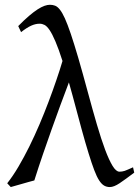

<svg xmlns="http://www.w3.org/2000/svg" viewBox="-20 -757 574 792"><path d="M533.7 -44.9Q497.1 -17.1 473.4 -1.2Q449.7 14.6 433.1 14.6Q419.9 14.6 409.4 8.5Q398.9 2.4 388.9 -12.9Q378.9 -28.3 368.7 -55.4Q358.4 -82.5 345.5 -124.3Q332.5 -166 316.4 -224.9Q300.3 -283.7 279.3 -362.8L264.2 -417Q245.6 -368.2 228 -320.3Q210.4 -272.5 192.9 -223.1Q175.3 -173.8 157.5 -121.8Q139.6 -69.8 121.6 -12.7Q111.8 -10.3 98.9 -6.6Q85.9 -2.9 72.3 1Q58.6 4.9 45.9 8.5Q33.2 12.2 24.4 14.6L9.8 -1Q33.7 -31.2 56.6 -70.3Q79.6 -109.4 101.3 -153.3Q123 -197.3 143.1 -244.4Q163.1 -291.5 180.4 -337.4Q197.8 -383.3 212.4 -426.3Q227.1 -469.2 237.8 -505.4Q221.7 -555.7 208.7 -585.9Q195.8 -616.2 184.8 -632.6Q173.8 -648.9 163.8 -654.1Q153.8 -659.2 143.6 -659.2Q126.5 -659.2 108.6 -651.1Q90.8 -643.1 66.9 -624.5L55.2 -649.4Q79.6 -674.3 99.4 -691.2Q119.1 -708 135 -718.3Q150.9 -728.5 163.3 -732.9Q175.8 -737.3 186 -737.3Q197.3 -737.3 207 -733.6Q216.8 -730 226.8 -717.5Q236.8 -705.1 247.6 -681.4Q258.3 -657.7 272 -617.4Q285.6 -577.1 303 -517.8Q320.3 -458.5 342.8 -375Q362.3 -302.7 379.9 -242.7Q397.5 -182.6 413.6 -139.6Q429.7 -96.7 444.3 -72.8Q459 -48.8 472.7 -48.8Q478.5 -48.8 483.4 -49.6Q488.3 -50.3 494.4 -52.2Q500.5 -54.2 508.5 -57.9Q516.6 -61.5 528.8 -66.9Z"/></svg>

Font: Noto Serif Devanagari
Style: Bold
Weight: 700
Designer: Monotype Design Team
Foundry: Monotype Imaging Inc.
Version: Version 1.01